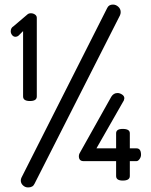

<svg xmlns="http://www.w3.org/2000/svg" viewBox="-20 -790 659 840"><path d="M81 -368V-654L61 -634Q55 -629 48 -629Q39 -629 33 -636.5Q27 -644 27 -653Q27 -668 39 -675L99 -726Q105 -732 115 -732Q125 -732 133 -726.5Q141 -721 141 -712V-368Q141 -348 111 -348Q81 -348 81 -368ZM474 -770Q487 -770 497.5 -760.5Q508 -751 508 -737Q508 -730 505 -723L131 14Q124 30 103 30Q90 30 80.5 21Q71 12 71 0Q71 -7 74 -13L449 -755Q456 -770 474 -770ZM488 -20V-85H346Q325 -85 325 -107Q325 -113 328 -119L467 -367Q477 -383 494 -383Q504 -383 514 -376.5Q524 -370 524 -360Q524 -357 522 -351L402 -141H488V-207Q488 -226 517 -226Q548 -226 548 -207V-141H577Q597 -141 597 -113Q597 -103 590.5 -94Q584 -85 577 -85H548V-20Q548 0 517 0Q488 0 488 -20Z"/></svg>

Font: Dosis
Style: Medium
Weight: 500
Designer: Edgar Tolentino, Pablo Impallari, Igino Marini
Foundry: Edgar Tolentino, Pablo Impallari, Igino Marini
Version: Version 1.007